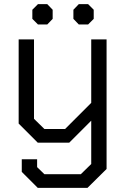

<svg xmlns="http://www.w3.org/2000/svg" viewBox="-20 -688 609 926"><path d="M494 -498V127L402 218H162L85 141V80H159V118L194 152H370L420 103V-106L314 0H162L70 -92V-498H144V-115L194 -66H294L420 -192V-498ZM136 -597V-641L163 -668H208L234 -641V-597L208 -570H163ZM334 -597V-641L360 -668H405L432 -641V-597L405 -570H360Z"/></svg>

Font: Chakra Petch
Style: Regular
Weight: 400
Designer: Katatrad Aksorn Co.,Ltd.
Foundry: Cadson Demak Co.,Ltd.
Version: Version 1.000; ttfautohint (v1.6)